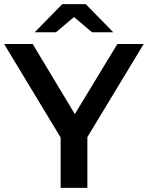

<svg xmlns="http://www.w3.org/2000/svg" viewBox="-29 -914 719 934"><path d="M396 -247V0H266V-245L-9 -700H130L335 -359L542 -700H670ZM419 -757 331 -831 243 -757H140L274 -894H388L522 -757Z"/></svg>

Font: CMG Sans SemiBold
Style: Regular
Weight: 600
Designer: Julieta Ulanovsky
Foundry: Julieta Ulanovsky
Version: Version 7.200